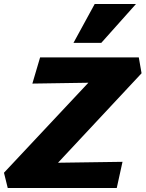

<svg xmlns="http://www.w3.org/2000/svg" viewBox="-20 -947 733 967"><path d="M19 0 0 -77 527 -639 602 -533 143 -526 182 -658H679L693 -578L171 -19L105 -125L597 -132L568 0ZM350 -731 457 -927H665L490 -731Z"/></svg>

Font: Ysabeau Black
Style: Italic
Weight: 900
Italic angle: -12°
Version: Version 2.000;gftools[0.9.27.dev2+g8671c4b]